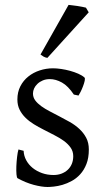

<svg xmlns="http://www.w3.org/2000/svg" viewBox="-20 -747 426 782"><path d="M341.8 -138.2Q341.8 -103.5 332 -78.9Q322.3 -54.2 306.6 -37.1Q291 -20 272 -9.8Q252.9 0.5 234.4 5.9Q215.8 11.2 199.5 12.9Q183.1 14.6 173.8 14.6Q150.4 14.6 117.4 5.9Q84.5 -2.9 51.8 -21Q48.3 -22.5 47.1 -36.9Q45.9 -51.3 46.6 -70.1Q47.4 -88.9 49.6 -107.9Q51.8 -127 55.2 -138.2L76.2 -132.8Q77.1 -112.3 86.9 -94.2Q96.7 -76.2 113 -63Q129.4 -49.8 151.1 -42Q172.9 -34.2 198.2 -34.2Q215.8 -34.2 230.5 -39.8Q245.1 -45.4 255.9 -55.4Q266.6 -65.4 272.5 -79.6Q278.3 -93.8 278.3 -110.8Q278.3 -130.4 267.8 -145.5Q257.3 -160.6 240.2 -173.1Q223.1 -185.5 201.4 -196.5Q179.7 -207.5 157.2 -219.2Q136.7 -229.5 117.7 -241.2Q98.6 -252.9 83.7 -267.6Q68.8 -282.2 59.8 -300.3Q50.8 -318.4 50.8 -341.8Q50.8 -372.1 63 -395.8Q75.2 -419.4 95.5 -435.5Q115.7 -451.7 141.8 -460.2Q168 -468.8 195.8 -468.8Q210.9 -468.8 229.2 -466.1Q247.6 -463.4 265.4 -458.5Q283.2 -453.6 298.8 -446.8Q314.5 -439.9 324.2 -431.2Q327.1 -428.2 325 -418Q322.8 -407.7 318.1 -395.5Q313.5 -383.3 308.1 -372.6Q302.7 -361.8 299.8 -357.9L280.8 -361.8Q257.3 -397 232.2 -410.9Q207 -424.8 183.1 -424.8Q167 -424.8 154.3 -419.4Q141.6 -414.1 132.6 -405.5Q123.5 -397 118.9 -386.7Q114.3 -376.5 114.3 -366.2Q114.3 -350.6 123.5 -338.1Q132.8 -325.7 147.9 -314.7Q163.1 -303.7 182.4 -293.7Q201.7 -283.7 222.2 -272.9Q243.2 -262.2 264.6 -250Q286.1 -237.8 303.2 -221.9Q320.3 -206.1 331.1 -185.8Q341.8 -165.5 341.8 -138.2ZM172.9 -511.2Q164.1 -512.7 157.2 -516.6Q150.4 -520.5 145 -524.9L259.3 -727.1Q265.1 -726.6 274.7 -725.3Q284.2 -724.1 294.7 -722.7Q305.2 -721.2 314.9 -719.2Q324.7 -717.3 330.1 -715.8L341.3 -696.8Z"/></svg>

Font: Gentium Plus Afr
Style: Regular
Weight: 400
Designer: J. Victor Gaultney, Annie Olsen, Iska Routamaa, Becca Hirsbrunner
Foundry: SIL International
Version: Version 5.000